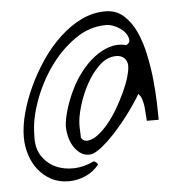

<svg xmlns="http://www.w3.org/2000/svg" viewBox="-44 -573 569 614"><g transform="rotate(-5 240.5 -265.5)"><path d="M21.5 -152.3Q21.5 -188.5 32.7 -230Q43.9 -271.5 63.5 -313.5Q83 -355.5 109.9 -395Q136.7 -434.6 169.9 -465.3Q203.1 -496.1 239.7 -513.7Q276.4 -531.2 316.4 -531.2Q350.6 -531.2 374.5 -509.8Q398.4 -488.3 413.6 -455.1Q428.7 -421.9 437.5 -379.9Q446.3 -337.9 450.2 -298.3Q454.1 -258.8 455.1 -224.1Q456.1 -189.5 456.1 -170.9H418Q417 -179.7 416.5 -191.9Q416 -204.1 414.6 -216.3Q413.1 -228.5 409.7 -239.7Q406.2 -251 398.4 -258.8Q391.6 -247.1 379.9 -229.5Q368.2 -211.9 353 -191.9Q337.9 -171.9 320.3 -151.9Q302.7 -131.8 285.6 -115.7Q268.6 -99.6 252.9 -89.4Q237.3 -79.1 225.6 -79.1Q208 -79.1 195.3 -88.9Q182.6 -98.6 174.3 -112.8Q166 -127 162.1 -144Q158.2 -161.1 158.2 -175.8Q160.2 -202.1 169.4 -231.9Q178.7 -261.7 192.9 -291Q207 -320.3 227.1 -346.2Q247.1 -372.1 270.5 -390.1Q293.9 -408.2 319.8 -416.5Q345.7 -424.8 373 -418Q376 -418 380.4 -422.4Q384.8 -426.8 384.8 -429.7Q384.8 -442.4 377.9 -452.6Q371.1 -462.9 360.4 -470.7Q349.6 -478.5 337.4 -482.9Q325.2 -487.3 314.5 -487.3Q260.7 -487.3 213.9 -454.1Q167 -420.9 131.8 -371.1Q96.7 -321.3 76.2 -263.7Q55.7 -206.1 55.7 -158.2Q52.7 -118.2 68.8 -91.8Q85 -65.4 112.3 -52.2Q139.6 -39.1 172.9 -40Q206.1 -41 237.3 -56.6Q240.2 -56.6 245.1 -52.2Q250 -47.9 250 -44.9Q232.4 -22.5 206.1 -11.2Q179.7 0 153.3 0Q121.1 0 96.7 -13.2Q72.3 -26.4 55.7 -47.4Q39.1 -68.4 30.3 -95.7Q21.5 -123 21.5 -152.3ZM203.1 -135.7Q210 -124 220.7 -124Q237.3 -124 255.4 -137.2Q273.4 -150.4 290.5 -170.9Q307.6 -191.4 322.8 -217.3Q337.9 -243.2 349.6 -268.6Q361.3 -293.9 367.7 -315.9Q374 -337.9 374 -351.6Q374 -366.2 364.3 -376Q354.5 -385.7 338.9 -385.7Q308.6 -385.7 283.7 -361.8Q258.8 -337.9 240.7 -304.2Q222.7 -270.5 212.4 -234.9Q202.1 -199.2 202.1 -175.8V-167Q202.1 -162.1 202.6 -155.8Q203.1 -149.4 203.1 -143.6Z"/></g></svg>

Font: Waiting for the Sunrise
Style: Regular
Weight: 300
Version: Version 1.001 2001